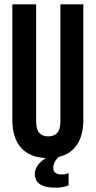

<svg xmlns="http://www.w3.org/2000/svg" viewBox="-20 -720 442 887"><path d="M365 -700V-166Q365 -96 336 -52Q307 -8 251 5Q226 29 226 56Q226 71 236 78.5Q246 86 265 86Q277 86 285.5 83.5Q294 81 297 80V136Q280 143 265.5 145Q251 147 234 147Q188 147 164.5 131Q141 115 141 85Q141 42 192 10Q116 7 76.5 -38.5Q37 -84 37 -166V-700H147V-158Q147 -122 161.5 -106Q176 -90 203 -90Q230 -90 244.5 -106Q259 -122 259 -158V-700Z"/></svg>

Font: Booming Bebas 2
Style: Regular
Weight: 400
Designer: Ryoichi Tsunekawa
Foundry: Ryoichi Tsunekawa
Version: Version 2.000